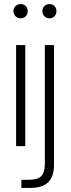

<svg xmlns="http://www.w3.org/2000/svg" viewBox="-20 -717 346 942"><path d="M59 0V-496H104V0ZM81 -627Q67 -627 56.5 -637Q46 -647 46 -662Q46 -678 56.5 -687.5Q67 -697 81 -697Q96 -697 106 -687.5Q116 -678 116 -662Q116 -647 106 -637Q96 -627 81 -627ZM85 205V165H122Q166 165 183 146.5Q200 128 200 87V-496H245V92Q245 129 233 154Q221 179 195.5 192Q170 205 128 205ZM223 -627Q208 -627 198 -637Q188 -647 188 -662Q188 -678 198 -687.5Q208 -697 223 -697Q237 -697 247 -687.5Q257 -678 257 -662Q257 -647 247 -637Q237 -627 223 -627Z"/></svg>

Font: DM Sans 36pt ExtraLight
Style: Regular
Weight: 250
Designer: Colophon Foundry, Jonny Pinhorn
Foundry: Colophon Foundry
Version: Version 4.004;gftools[0.9.30]